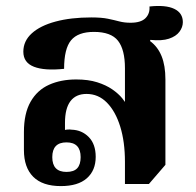

<svg xmlns="http://www.w3.org/2000/svg" viewBox="-20 -619 664 650"><path d="M186 11Q124 11 92.5 -20.5Q61 -52 61 -111V-172Q61 -235 83.5 -274.5Q106 -314 146 -332Q186 -350 238 -350Q279 -350 309 -340.5Q339 -331 360 -316.5Q381 -302 394 -286Q407 -270 414 -256L403 -255V-388Q403 -451 379.5 -481Q356 -511 298 -511Q244 -511 220.5 -482.5Q197 -454 197 -386Q131 -379 95 -393Q59 -407 59 -444Q59 -480 87.5 -506Q116 -532 168 -546Q220 -560 289 -560Q324 -560 345.5 -555.5Q367 -551 384 -546.5Q401 -542 422 -542Q457 -542 472.5 -557.5Q488 -573 486 -597Q541 -603 570 -589Q599 -575 599 -544Q599 -527 587.5 -511.5Q576 -496 552 -488Q528 -480 489 -484L488 -480Q514 -461 527 -429Q540 -397 540 -350V-61L484 4H403V-71Q403 -139 387 -190.5Q371 -242 342 -271.5Q313 -301 273 -301Q237 -301 218.5 -276.5Q200 -252 200 -203V-179Q203 -180 209.5 -180.5Q216 -181 222 -180Q257 -179 280.5 -155Q304 -131 304 -88Q304 -42 274 -15.5Q244 11 186 11ZM205 -37Q230 -37 241.5 -49.5Q253 -62 253 -87Q253 -137 205 -137Q157 -137 157 -87Q157 -37 205 -37Z"/></svg>

Font: Noto Serif Thai
Style: Regular
Weight: 400
Designer: Monotype Design Team
Foundry: Monotype Imaging Inc.
Version: Version 2.001